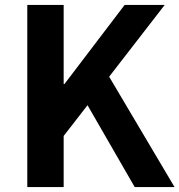

<svg xmlns="http://www.w3.org/2000/svg" viewBox="-20 -761 730 781"><path d="M91 0H239V-208L336 -333L528 0H690L424 -449L650 -741H487L242 -419H239V-741H91Z"/></svg>

Font: Noto Sans CJK SC
Style: Bold
Weight: 700
Designer: Ryoko NISHIZUKA 西塚涼子 (kana, bopomofo & ideographs); Paul D. Hunt (Latin, Greek & Cyrillic); Sandoll Communications 산돌커뮤니
Foundry: Adobe
Version: Version 2.004;hotconv 1.0.118;makeotfexe 2.5.65603